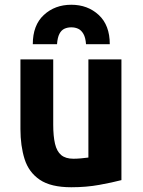

<svg xmlns="http://www.w3.org/2000/svg" viewBox="-20 -776 600 808"><path d="M280 12Q194 12 147.5 -19.5Q101 -51 83.5 -106.5Q66 -162 66 -233V-526H204V-251Q204 -203 211.5 -171Q219 -139 237.5 -123.5Q256 -108 289 -108Q303 -108 320.5 -109.5Q338 -111 352 -113V-526H491V-18Q453 -8 398 2Q343 12 280 12ZM118 -590Q118 -670 164.5 -713Q211 -756 280 -756Q349 -756 395.5 -713Q442 -670 442 -590H342Q340 -618 331 -633.5Q322 -649 309 -655Q296 -661 280 -661Q264 -661 251 -655Q238 -649 230 -633.5Q222 -618 220 -590Z"/></svg>

Font: Ubuntu Sans Mono
Style: Bold
Weight: 700
Monospace: yes
Designer: Dalton Maag Ltd
Foundry: Dalton Maag Ltd
Version: Version 1.006